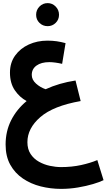

<svg xmlns="http://www.w3.org/2000/svg" viewBox="-20 -819 685 1233"><path d="M372 394Q305 394 241.5 378Q178 362 127 327.5Q76 293 46 239Q16 185 16 109Q16 24 51.5 -46.5Q87 -117 151 -170Q106 -194 75 -239.5Q44 -285 44 -353Q44 -416 77 -462Q110 -508 164.5 -533Q219 -558 285 -558Q317 -558 344.5 -554Q372 -550 401 -542L379 -409Q358 -414 336 -417Q314 -420 297 -420Q245 -420 214.5 -398Q184 -376 184 -338Q184 -307 211 -282.5Q238 -258 273 -246Q360 -286 465 -302L498 -170Q322 -139 239 -67Q156 5 156 94Q156 139 176.5 170Q197 201 230 219.5Q263 238 300.5 246Q338 254 372 254Q441 254 500.5 241Q560 228 605 209L645 338Q621 350 577.5 363Q534 376 480.5 385Q427 394 372 394ZM286 -651Q255 -651 233.5 -672Q212 -693 212 -724Q212 -755 233.5 -777Q255 -799 286 -799Q316 -799 337.5 -777Q359 -755 359 -724Q359 -693 337.5 -672Q316 -651 286 -651Z"/></svg>

Font: Noto IKEA Arabic
Style: Bold
Weight: 700
Designer: Monotype Design Team
Foundry: Monotype Imaging Inc.
Version: Version 1.200